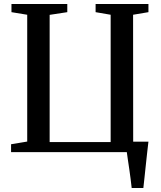

<svg xmlns="http://www.w3.org/2000/svg" viewBox="-20 -763 806 963"><path d="M640.5 180Q638.5 159.5 635.2 135.2Q632 111 628.5 86Q625 61 621.5 38.8Q618 16.5 616 0H35.5V-39.5L116.5 -53V-689L37.5 -702V-743H317.5V-702L229 -688.5V-50.5H535V-689L459.5 -702V-743H724.5V-702L647.5 -689L648 -52.5H724.5Q721.5 -28 718.2 2Q715 32 711.5 63.8Q708 95.5 705 125.2Q702 155 699 180Z"/></svg>

Font: Merriweather 60pt Medium
Style: Regular
Weight: 500
Version: Version 2.100